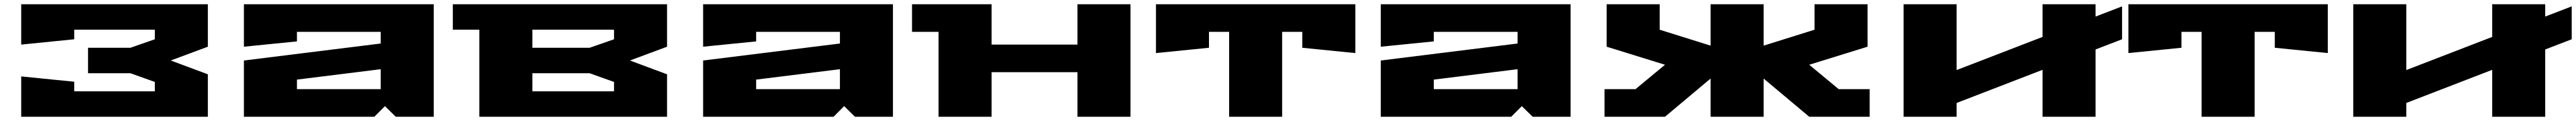

<svg xmlns="http://www.w3.org/2000/svg" viewBox="-20 -550 12145 570"><path d="M80 0V-190L330 -165V-120H710V-164L595 -205H395V-325H595L710 -365V-410H330V-365L80 -340V-530H960V-330L785 -265L960 -200V0Z M1130 0V-265L1775 -345V-400H1380V-355L1130 -330V-530H2025V0H1846L1795 -50L1745 0ZM1380 -130H1775V-224L1380 -175Z M2115 -410V-530H3125V-330L2950 -265L3125 -200V0H2240V-410ZM2490 -120H2875V-164L2760 -205H2490ZM2490 -325H2760L2875 -365V-410H2490Z M3295 0V-265L3940 -345V-400H3545V-355L3295 -330V-530H4190V0H4011L3960 -50L3910 0ZM3545 -130H3940V-224L3545 -175Z M4280 -400V-530H4655V-340H5060V-530H5310V0H5060V-210H4655V0H4405V-400Z M5430 -300V-530H6370V-300L6120 -325V-400H6025V0H5775V-400H5680V-325Z M6490 0V-265L7135 -345V-400H6740V-355L6490 -330V-530H7385V0H7206L7155 -50L7105 0ZM6740 -130H7135V-224L6740 -175Z M7545 0V-130H7691L7830 -245L7555 -330V-530H7805V-410L8045 -335V-530H8295V-335L8535 -410V-530H8785V-330L8510 -245L8649 -130H8795V0H8510L8295 -180V0H8045V-180L7830 0Z M8955 0V-530H9205V-220L9610 -376V-530H9860V-472L9985 -520V-365L9860 -317V0H9610V-221L9205 -65V0Z M10015 -300V-530H10955V-300L10705 -325V-400H10610V0H10360V-400H10265V-325Z M11075 0V-530H11325V-220L11730 -376V-530H11980V-472L12105 -520V-365L11980 -317V0H11730V-221L11325 -65V0Z"/></svg>

Font: Stalinist One
Style: Regular
Weight: 400
Designer: Jovanny Lemonad
Foundry: Alexey Maslov, Jovanny Lemonad
Version: Version 3.004